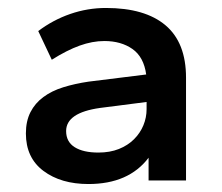

<svg xmlns="http://www.w3.org/2000/svg" viewBox="-20 -694 557 482"><path d="M202 -232Q133 -232 89 -265Q45 -298 45 -359Q45 -390 56.5 -412.5Q68 -435 89 -450.5Q110 -466 139 -475Q168 -484 202 -489L347 -507Q341 -551 312.5 -571Q284 -591 242 -591Q212 -591 180 -579.5Q148 -568 110 -544L76 -616Q113 -644 156.5 -659Q200 -674 246 -674Q344 -674 395.5 -630.5Q447 -587 447 -499V-241H353V-298Q303 -232 202 -232ZM227 -311Q256 -311 278.5 -320Q301 -329 316.5 -344.5Q332 -360 340 -379.5Q348 -399 348 -420V-438L231 -423Q146 -411 146 -365Q146 -338 167.5 -324.5Q189 -311 227 -311Z"/></svg>

Font: Gantari SemiBold
Style: Regular
Weight: 600
Designer: Anugrah Pasau
Foundry: Lafontype
Version: Version 1.000; ttfautohint (v1.8.4)